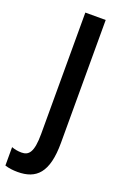

<svg xmlns="http://www.w3.org/2000/svg" viewBox="-224 -830 653 1019"><g transform="rotate(20 102.0 -321.0)"><path d="M21 138C126 138 185 83 185 -86V-780H70V-95C70 10 46 34 5 34C-16 34 -35 30 -51 24V128C-29 135 -5 138 21 138Z"/></g></svg>

Font: Noto Sans Malayalam UI ExtraCondensed SemiBold
Style: Regular
Weight: 600
Width: 2
Designer: Jelle Bosma - Monotype Design Team
Foundry: Monotype Imaging Inc.
Version: Version 2.104